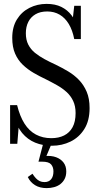

<svg xmlns="http://www.w3.org/2000/svg" viewBox="-20 -740 509 988"><path d="M244 -29Q282 -29 310 -43Q338 -57 353.5 -85.5Q369 -114 369 -158Q369 -194 356.5 -220.5Q344 -247 322.5 -266.5Q301 -286 273.5 -301.5Q246 -317 216 -332Q184 -347 153 -365Q122 -383 97 -407Q72 -431 57.5 -464.5Q43 -498 43 -545Q43 -601 67 -640Q91 -679 131.5 -699.5Q172 -720 220 -720Q264 -720 295.5 -704.5Q327 -689 348 -661.5Q369 -634 381 -595L352 -621L362 -710H396V-539H362Q353 -585 334 -616.5Q315 -648 287 -664.5Q259 -681 223 -681Q187 -681 162.5 -666.5Q138 -652 125.5 -627Q113 -602 113 -569Q113 -535 125.5 -510.5Q138 -486 159.5 -468.5Q181 -451 208.5 -436Q236 -421 267 -407Q300 -391 331 -372.5Q362 -354 386.5 -328.5Q411 -303 426 -268Q441 -233 441 -184Q441 -119 414 -76Q387 -33 343 -11.5Q299 10 247 10Q200 10 161 -6Q122 -22 94 -55.5Q66 -89 53 -142L78 -111L69 0H32V-199H68Q82 -142 106 -104Q130 -66 165 -47.5Q200 -29 244 -29ZM247 -4 214 74 210 63Q244 60 268.5 69Q293 78 307 96.5Q321 115 321 142Q321 164 313 180Q305 196 291 207Q277 218 258.5 223Q240 228 220 228Q185 228 160.5 213Q136 198 123 171L147 154Q156 168 165 177.5Q174 187 184.5 192Q195 197 209 197Q231 197 243 182.5Q255 168 255 142Q255 120 243 106Q231 92 198 92H178L203 -4Z"/></svg>

Font: Roboto Serif 120pt ExtraCondensed
Style: Regular
Weight: 400
Width: 2
Designer: Greg Gazdowicz
Foundry: Commercial Type
Version: Version 1.008